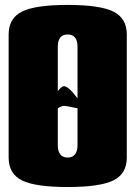

<svg xmlns="http://www.w3.org/2000/svg" viewBox="-20 -750 550 780"><path d="M214.8 -560.1V-379.9Q230.5 -399.9 240.2 -399.9Q249 -399.9 262.7 -387.5Q276.4 -375 285.6 -362.3L294.9 -350.1V-560.1Q294.9 -609.9 254.9 -609.9Q214.8 -609.9 214.8 -560.1ZM495.1 -609.9V-109.9Q495.1 -43.9 440.7 -17.1Q386.2 9.8 254.9 9.8Q123.5 9.8 69.3 -17.1Q15.1 -43.9 15.1 -109.9V-609.9Q15.1 -675.8 69.3 -702.9Q123.5 -730 254.9 -730Q386.2 -730 440.7 -702.9Q495.1 -675.8 495.1 -609.9ZM294.9 -310.1Q250 -319.8 240.2 -319.8Q235.4 -319.8 229 -317.4Q222.7 -314.9 218.8 -312.5L214.8 -310.1V-160.2Q214.8 -135.7 225.1 -122.8Q235.4 -109.9 254.9 -109.9Q274.4 -109.9 284.7 -122.8Q294.9 -135.7 294.9 -160.2Z"/></svg>

Font: Mikodacs
Style: Regular
Weight: 400
Designer: gluk (gluksza@wp.pl)
Foundry: gluk (gluksza@wp.pl)
Version: Version 0.28